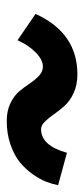

<svg xmlns="http://www.w3.org/2000/svg" viewBox="141 -575 251 573"><g transform="rotate(90 266.5 -288.5)"><path d="M202.1 -394Q233.4 -394 257.6 -382.8Q281.7 -371.6 295.9 -355.7Q310.1 -339.8 321 -324Q332 -308.1 343 -296.9Q354 -285.6 365.7 -285.6Q414.6 -285.6 436 -362.8L532.7 -336.4Q529.3 -318.8 522.2 -300.5Q515.1 -282.2 499.8 -260.5Q484.4 -238.8 464.1 -222.2Q443.8 -205.6 411.6 -194.3Q379.4 -183.1 340.8 -183.1Q310.5 -183.1 287.6 -194.3Q264.6 -205.6 251.7 -221.4Q238.8 -237.3 228.3 -252.9Q217.8 -268.6 205.6 -279.8Q193.4 -291 178.7 -291Q158.7 -291 137 -270Q115.2 -249 100.1 -215.3Q86.9 -224.6 60.8 -242.2Q34.7 -259.8 21.5 -269Q78.1 -394 202.1 -394Z"/></g></svg>

Font: Fantasque Sans Mono
Style: Bold Italic
Weight: 700
Italic angle: -11°
Monospace: yes
Designer: Jany Belluz
Version: Version 1.7.1